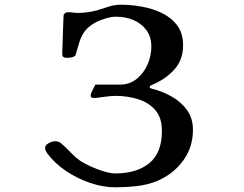

<svg xmlns="http://www.w3.org/2000/svg" viewBox="-20 -791 1040 817"><path d="M801 -239Q801 -288 775.5 -323Q750 -358 710 -380.5Q670 -403 628 -413Q625 -414 621 -415.5Q617 -417 617 -421Q617 -425 624 -428.5Q631 -432 634 -433Q687 -456 723 -496.5Q759 -537 759 -598Q759 -650 733.5 -683.5Q708 -717 668 -736Q628 -755 582 -763Q536 -771 494 -771Q468 -771 443 -763Q418 -755 393 -747Q351 -736 312 -736Q302 -736 292 -737.5Q282 -739 272 -739Q264 -739 260 -737Q256 -735 251 -729Q251 -728 250 -712.5Q249 -697 248.5 -673.5Q248 -650 247 -626Q246 -602 245.5 -583.5Q245 -565 245 -560Q245 -552 250 -548.5Q255 -545 262 -545Q273 -545 283 -546.5Q293 -548 301 -555Q310 -586 317.5 -611Q325 -636 339.5 -656.5Q354 -677 384 -694Q401 -704 427.5 -712Q454 -720 473 -720Q513 -720 547 -706Q581 -692 602.5 -663.5Q624 -635 624 -592Q624 -554 608 -517Q592 -480 562 -455.5Q532 -431 490 -431H386Q382 -423 374 -408Q366 -393 366 -384Q366 -377 371 -375.5Q376 -374 381 -374Q388 -374 394.5 -375Q401 -376 408 -377Q425 -379 441 -381Q457 -383 473 -383Q521 -383 566 -369.5Q611 -356 640 -323.5Q669 -291 669 -234Q669 -140 615 -96.5Q561 -53 471 -53Q451 -53 422.5 -61.5Q394 -70 366.5 -82.5Q339 -95 322 -106Q300 -122 282.5 -140.5Q265 -159 246 -176Q238 -184 231 -187Q224 -190 213 -190Q203 -190 187.5 -182Q172 -174 172 -161Q172 -154 175 -148.5Q178 -143 182 -137Q214 -95 261.5 -63Q309 -31 364 -12.5Q419 6 471 6Q516 6 561.5 1Q607 -4 649 -21Q717 -50 759 -107Q801 -164 801 -239Z"/></svg>

Font: UoqMunThenKhung
Style: Regular
Weight: 400
Designer: Font-Kai, 金井和夫, 宇文滿月
Foundry: Kazuo Kanai, Moonlit Owen
Version: Version 1.197